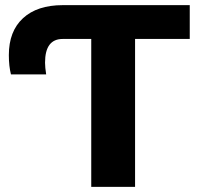

<svg xmlns="http://www.w3.org/2000/svg" viewBox="-20 -731 781 751"><path d="M722.2 -578.6H508.3V0H336.9V-578.6H225.1Q156.2 -578.6 156.2 -485.8Q156.2 -467.3 160.6 -439.9H22.9Q14.6 -471.7 14.6 -515.6Q14.6 -608.9 70.1 -659.9Q125.5 -710.9 225.6 -710.9H722.2Z"/></svg>

Font: Roboto Black
Style: Regular
Weight: 900
Designer: Google
Version: Version 2.134; 2016